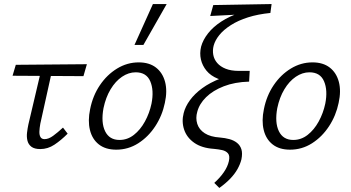

<svg xmlns="http://www.w3.org/2000/svg" viewBox="-20 -731 1733 948"><path d="M179 5Q150 5 135 -6.5Q120 -18 115.5 -36.5Q111 -55 113.5 -76Q116 -97 120 -116L189 -409H243L179 -120Q175 -98 174.5 -81Q174 -64 180 -54Q186 -44 200 -44Q220 -44 242.5 -60.5Q265 -77 291 -101L314 -71Q281 -38 248.5 -16.5Q216 5 179 5ZM42 -357 58 -411 409 -414 392 -355Z M554 8Q501 8 468 -18Q435 -44 424 -89.5Q413 -135 425 -192Q438 -258 473 -310Q508 -362 558 -392.5Q608 -423 665 -423Q717 -423 750 -397.5Q783 -372 795 -327Q807 -282 794 -223Q781 -160 746.5 -107.5Q712 -55 662.5 -23.5Q613 8 554 8ZM570 -40Q609 -40 641 -65Q673 -90 695.5 -131Q718 -172 728 -219Q741 -285 722 -329.5Q703 -374 650 -374Q615 -374 582.5 -352Q550 -330 526 -290Q502 -250 491 -197Q478 -126 499 -83Q520 -40 570 -40ZM644 -509 735 -711H803L688 -509Z M1063 197 1038 172Q1066 147 1085 119.5Q1104 92 1110 65Q1116 38 1105.5 26Q1095 14 1076.5 10Q1058 6 1036 4Q976 0 939 -26Q902 -52 889 -91.5Q876 -131 887 -173Q895 -205 918 -236.5Q941 -268 978.5 -295.5Q1016 -323 1070 -344Q1124 -365 1194 -374L1177 -328H1140Q1091 -328 1055.5 -342.5Q1020 -357 999.5 -382Q979 -407 972 -437.5Q965 -468 973 -501Q982 -534 1007 -566Q1032 -598 1072.5 -624.5Q1113 -651 1168.5 -669.5Q1224 -688 1293 -694L1315 -667Q1254 -661 1205 -645.5Q1156 -630 1120 -607Q1084 -584 1063 -558Q1042 -532 1035 -506Q1029 -483 1033 -460.5Q1037 -438 1052.5 -420Q1068 -402 1094.5 -391.5Q1121 -381 1159 -381H1213L1210 -328Q1139 -326 1085 -305Q1031 -284 997.5 -251Q964 -218 954 -179Q945 -148 954 -119.5Q963 -91 991 -73Q1019 -55 1066 -52Q1091 -50 1113 -44Q1135 -38 1150.5 -25.5Q1166 -13 1172 6.5Q1178 26 1172 56Q1166 80 1152.5 104Q1139 128 1117 151Q1095 174 1063 197ZM1018 -652 1033 -706 1321 -711 1315 -667Z M1412 8Q1359 8 1326 -18Q1293 -44 1282 -89.5Q1271 -135 1283 -192Q1296 -258 1331 -310Q1366 -362 1416 -392.5Q1466 -423 1523 -423Q1575 -423 1608 -397.5Q1641 -372 1653 -327Q1665 -282 1652 -223Q1639 -160 1604.5 -107.5Q1570 -55 1520.5 -23.5Q1471 8 1412 8ZM1428 -40Q1467 -40 1499 -65Q1531 -90 1553.5 -131Q1576 -172 1586 -219Q1599 -285 1580 -329.5Q1561 -374 1508 -374Q1473 -374 1440.5 -352Q1408 -330 1384 -290Q1360 -250 1349 -197Q1336 -126 1357 -83Q1378 -40 1428 -40Z"/></svg>

Font: Ysabeau Infant
Style: Italic
Weight: 400
Italic angle: -12°
Designer: Christian Thalmann (Catharsis Fonts)
Version: Version 2.001;gftools[0.9.30]; featfreeze: ss01,ss02,lnum